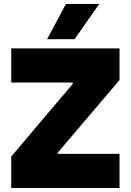

<svg xmlns="http://www.w3.org/2000/svg" viewBox="-20 -947 659 967"><path d="M582 -543.9V-703.1H36.6V-531.2H346.7V-524.9L36.6 -158.7V0H582V-171.9H270.5V-177.7ZM217.3 -749.5H355.5L480 -927.2H312Z"/></svg>

Font: Wand UI Pro Black
Style: Regular
Weight: 900
Designer: Andreas Faust
Version: Version 1.003;FEAKit 1.0